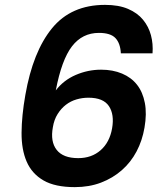

<svg xmlns="http://www.w3.org/2000/svg" viewBox="-20 -766 680 788"><path d="M476 -547Q474 -588 454 -609.5Q434 -631 386 -631Q318 -631 275.5 -576Q233 -521 209 -395Q241 -437 291 -458.5Q341 -480 395 -480Q443 -480 481 -464Q519 -448 542.5 -418Q566 -388 574.5 -343.5Q583 -299 573 -242Q564 -189 540.5 -144.5Q517 -100 480 -67.5Q443 -35 394.5 -16.5Q346 2 287 2Q206 2 158.5 -25.5Q111 -53 89.5 -102.5Q68 -152 68.5 -221.5Q69 -291 84 -376Q115 -554 193.5 -650Q272 -746 411 -746Q467 -746 505.5 -729.5Q544 -713 567 -685Q590 -657 599.5 -621.5Q609 -586 606 -547ZM343 -365Q318 -365 294 -358Q270 -351 250.5 -336Q231 -321 216.5 -298Q202 -275 197 -244Q186 -185 212.5 -151Q239 -117 301 -117Q356 -117 393 -149.5Q430 -182 440 -239Q450 -296 427 -330.5Q404 -365 343 -365Z"/></svg>

Font: SVN-Poppins SemiBold
Style: Italic
Weight: 600
Italic angle: -10°
Designer: Ninad Kale (Devanagari), Jonny Pinhorn (Latin)
Foundry: Indian Type Foundry
Version: Version 3.002 2017; ttfautohint (v1.8.3)